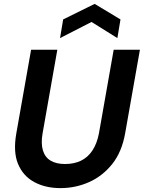

<svg xmlns="http://www.w3.org/2000/svg" viewBox="-20 -956 740 988"><path d="M291 12Q214 12 156.5 -19Q99 -50 73 -112Q47 -174 64 -270L140 -700H275L199 -269Q190 -217 201 -181.5Q212 -146 241 -129Q270 -112 315 -112Q361 -112 396.5 -129Q432 -146 455.5 -181.5Q479 -217 489 -269L565 -700H700L624 -270Q607 -174 557.5 -112Q508 -50 438.5 -19Q369 12 291 12ZM289 -760 305 -856 467 -936 600 -856 584 -760 451 -843Z"/></svg>

Font: DM Sans 9pt
Style: Bold Italic
Weight: 700
Italic angle: -10°
Version: Version 4.004;gftools[0.9.30]